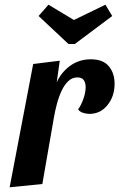

<svg xmlns="http://www.w3.org/2000/svg" viewBox="-20 -782 507 816"><path d="M21 14 121 -510 234 -524 221 -432Q241 -476 279 -503Q317 -530 366 -530Q418 -530 442.5 -500.5Q467 -471 467 -426Q467 -373 437 -335.5Q407 -298 360 -298Q347 -298 333 -302.5Q319 -307 312 -317Q325 -335 334.5 -362Q344 -389 344 -412Q344 -430 336 -441.5Q328 -453 309 -453Q287 -453 270.5 -437.5Q254 -422 242 -396.5Q230 -371 222 -341Q214 -311 209 -282L160 0ZM271 -595 144 -714 186 -762 294 -697 428 -762 457 -714 298 -595Z"/></svg>

Font: Sansita Swashed Light Medium
Style: Regular
Weight: 500
Version: Version 1.003